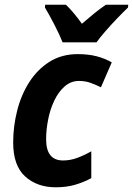

<svg xmlns="http://www.w3.org/2000/svg" viewBox="-20 -786 565 816"><path d="M217 10Q138 10 87 -36Q36 -82 36 -180Q36 -249 53 -316Q70 -383 104.5 -437Q139 -491 190.5 -523.5Q242 -556 311 -556Q355 -556 390 -547Q425 -538 455 -521L409 -415Q387 -426 364.5 -434Q342 -442 316 -442Q281 -442 254.5 -418.5Q228 -395 210.5 -358Q193 -321 184.5 -277.5Q176 -234 176 -194Q176 -104 248 -104Q278 -104 307 -114.5Q336 -125 368 -143V-29Q337 -12 300 -1Q263 10 217 10ZM246 -606Q233 -639 211 -681.5Q189 -724 171 -754L172 -766H260Q275 -752 293.5 -730Q312 -708 328 -685Q356 -709 380.5 -729Q405 -749 430 -766H525L524 -754Q506 -737 480 -710Q454 -683 429.5 -655Q405 -627 390 -606Z"/></svg>

Font: Noto Sans SemiCondensed
Style: Bold Italic
Weight: 700
Width: 4
Italic angle: -12°
Designer: Monotype Design Team
Foundry: Monotype Imaging Inc.
Version: Version 2.013; ttfautohint (v1.8.4.7-5d5b)